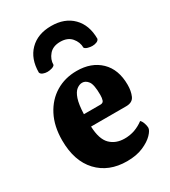

<svg xmlns="http://www.w3.org/2000/svg" viewBox="-200 -915 905 1022"><g transform="rotate(-30 252.5 -404.0)"><path d="M274 9Q162 9 95.5 -62Q29 -133 29 -260Q29 -347 62 -410.5Q95 -474 151.5 -508Q208 -542 280 -542Q370 -542 424.5 -489.5Q479 -437 479 -342Q479 -304 466.5 -275.5Q454 -247 415 -247H199Q202 -168 235.5 -135Q269 -102 323 -102Q357 -102 386 -112.5Q415 -123 440 -142Q449 -134 454.5 -117.5Q460 -101 460 -90Q460 -74 437.5 -50.5Q415 -27 373.5 -9Q332 9 274 9ZM199 -323H300Q317 -323 321.5 -336Q326 -349 326 -368Q326 -432 310.5 -452.5Q295 -473 274 -473Q257 -473 240 -460Q223 -447 212 -414.5Q201 -382 199 -323ZM144 -615Q130 -615 117.5 -620Q105 -625 102 -635Q102 -719 150.5 -768Q199 -817 282 -817Q365 -817 413.5 -768Q462 -719 462 -635Q459 -625 447 -620Q435 -615 420 -615Q408 -615 393.5 -619Q379 -623 374 -631Q374 -665 350.5 -692.5Q327 -720 282 -720Q237 -720 213.5 -692.5Q190 -665 190 -631Q185 -623 171 -619Q157 -615 144 -615Z"/></g></svg>

Font: Calistoga
Style: Regular
Weight: 400
Designer: Yvonne Schuttler, Eben Sorkin
Foundry: www.sorkintype.com
Version: Version 1.010; ttfautohint (v1.8.4.7-5d5b)